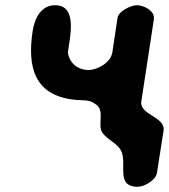

<svg xmlns="http://www.w3.org/2000/svg" viewBox="-20 -541 647 735"><path d="M105 -422C84 -284 112 -179 258 -160C305 -154 319 -163 349 -140C382 -115 352 -63 372 -33C391 -6 425 5 442 33C470 81 419 174 507 174C532 174 576 150 581 120L606 -40C615 -95 513 -100 521 -153L569 -467C574 -500 530 -521 504 -521C482 -521 434 -499 430 -473L410 -340C404 -301 352 -273 319 -273C278 -273 245 -300 240 -340C246 -393 280 -521 191 -521C135 -521 112 -468 105 -422Z"/></svg>

Font: Asimov Print
Style: Regular
Weight: 500
Designer: Google
Version: Version 2.000980: 2014